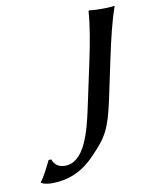

<svg xmlns="http://www.w3.org/2000/svg" viewBox="-77 -705 597 771"><g transform="rotate(-10 221.5 -319.0)"><path d="M265 -258C246 -170 216 -50 137 -50C108 -50 93 -65 86 -85L75 -84C62 -57 44 -21 29 -2L30 1C37 6 54 10 73 10C136 10 195 -12 247 -66C315 -135 331 -166 356 -280L391 -445C407 -520 424 -592 443 -645V-648C443 -648 425 -645 390 -645C356 -645 340 -648 340 -648L337 -645C333 -588 321 -520 305 -445Z"/></g></svg>

Font: Libertinus Sans
Style: Italic
Weight: 400
Italic angle: -12°
Designer: Philipp H. Poll, Khaled Hosny
Foundry: Caleb Maclennan
Version: Version 7.050;RELEASE